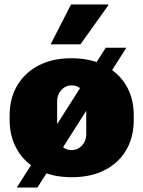

<svg xmlns="http://www.w3.org/2000/svg" viewBox="-20 -781 640 857"><path d="M300 10Q214 10 152 -22.5Q90 -55 56.5 -113Q23 -171 23 -245V-266Q23 -342 57 -399.5Q91 -457 152.5 -489Q214 -521 298 -521Q385 -521 447.5 -488.5Q510 -456 543.5 -399Q577 -342 577 -266V-245Q577 -168 543 -110.5Q509 -53 447 -21.5Q385 10 300 10ZM300 -111Q327 -111 346 -131.5Q365 -152 365 -181V-330Q365 -359 346 -379.5Q327 -400 300 -400Q273 -400 254 -379.5Q235 -359 235 -330V-181Q235 -152 254 -131.5Q273 -111 300 -111ZM55 56 452 -568H544L147 56ZM206 -583 297 -761H462L464 -758L339 -583Z"/></svg>

Font: Chivo Mono Black
Style: Regular
Weight: 900
Designer: Hector Gatti
Foundry: Omnibus-Type
Version: Version 1.008